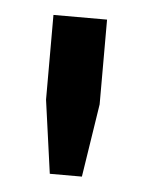

<svg xmlns="http://www.w3.org/2000/svg" viewBox="-33 -717 261 339"><g transform="rotate(5 97.0 -547.0)"><path d="M67 -407 49 -536.8V-687H144V-536.8L123.9 -407Z"/></g></svg>

Font: Archivo SemiBold SemiExpanded
Style: Regular
Weight: 600
Width: 6
Version: Version 2.001